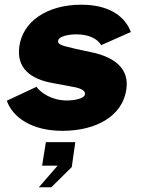

<svg xmlns="http://www.w3.org/2000/svg" viewBox="-20 -546 599 816"><path d="M245 10C391 10 501 -54 517 -166C524 -214 515 -288 382 -321L303 -338C252 -351 225 -354 227 -372C229 -392 271 -400 305 -400C357 -400 395 -381 410 -354L536 -410C514 -470 452 -526 326 -526C175 -526 75 -451 62 -347C50 -258 108 -210 204 -193L279 -179C310 -174 344 -166 341 -145C338 -126 294 -119 264 -119C199 -119 152 -153 135 -177L9 -118C33 -48 114 10 245 10ZM145 250H198L285 164L300 58H175L159 158H225Z"/></svg>

Font: United Sans Black
Style: Italic
Weight: 900
Italic angle: -8°
Designer: Pablo Impallari, Rodrigo Fuenzalida (Modified by Dan O. Williams)
Version: Version 1.000;PS 001.000;hotconv 1.0.88;makeotf.lib2.5.64775